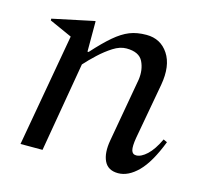

<svg xmlns="http://www.w3.org/2000/svg" viewBox="-76 -545 683 640"><g transform="rotate(15 265.0 -225.0)"><path d="M43 0 112 -389 34 -424V-430L176 -460H179V-355H183Q218 -394 245 -417Q272 -440 297 -450Q322 -460 355 -460Q404 -460 430.5 -420Q457 -380 445 -312L410 -119Q405 -89 408.5 -76Q412 -63 425 -63Q442 -63 462 -81.5Q482 -100 500 -138L513 -132Q484 -57 450.5 -23.5Q417 10 382 10Q347 10 334 -17Q321 -44 329 -89L368 -309Q373 -344 359.5 -371.5Q346 -399 302 -399Q280 -399 256.5 -384Q233 -369 211 -348.5Q189 -328 172 -309L119 0Z"/></g></svg>

Font: Spectral
Style: Italic
Weight: 400
Italic angle: -10°
Designer: Jean-Baptiste Levee
Foundry: Production Type
Version: Version 2.001